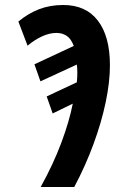

<svg xmlns="http://www.w3.org/2000/svg" viewBox="-20 -745 471 765"><path d="M142.1 0Q192.4 -90.8 224.1 -175.8Q255.9 -260.7 270 -332L189.9 -293L166 -360.8L286.1 -417Q287.1 -426.8 287.6 -436.3Q288.1 -445.8 288.1 -455.1Q288.1 -463.4 287.6 -472.7Q287.1 -481.9 286.1 -487.8L141.1 -420.9L117.2 -488.8L273.9 -562Q263.2 -590.8 245.6 -602.3Q228 -613.8 205.1 -613.8Q177.2 -613.8 147.5 -600.1Q117.7 -586.4 89.8 -563L53.2 -659.2Q91.3 -690.9 135 -708Q178.7 -725.1 231.9 -725.1Q322.3 -725.1 370.1 -662.6Q418 -600.1 418 -484.9Q418 -418 401.1 -337.6Q384.3 -257.3 352.5 -170.9Q320.8 -84.5 275.9 0Z"/></svg>

Font: Open Sans Condensed
Style: Bold Italic
Weight: 700
Width: 3
Italic angle: -12°
Designer: Monotype Design Team
Foundry: Monotype Imaging Inc.
Version: Version 3.003; ttfautohint (v1.8.4)